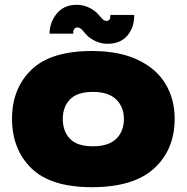

<svg xmlns="http://www.w3.org/2000/svg" viewBox="-20 -768 776 798"><path d="M30 -275Q30 -400 110.5 -478Q191 -556 362 -556Q477 -556 554.5 -518.5Q632 -481 669 -417.5Q706 -354 706 -275Q706 -146 620.5 -68Q535 10 362 10Q191 10 110.5 -68.5Q30 -147 30 -275ZM495 -274Q495 -323 463 -354.5Q431 -386 366 -386Q301 -386 271 -355Q241 -324 241 -274Q241 -222 271 -191Q301 -160 366 -160Q431 -160 463 -191Q495 -222 495 -274ZM538 -706Q538 -653 509 -619.5Q480 -586 426 -586Q385 -586 348 -615Q339 -623 329 -635Q321 -645 315 -649.5Q309 -654 302 -654Q293 -654 288 -646.5Q283 -639 285 -628H186Q186 -675 216 -711.5Q246 -748 298 -748Q344 -748 381 -716L396 -700Q411 -681 421 -681Q431 -681 435 -686.5Q439 -692 439 -706Z"/></svg>

Font: Dela Gothic One
Style: Regular
Weight: 400
Designer: aratakana
Foundry: aratakana
Version: Version 1.004